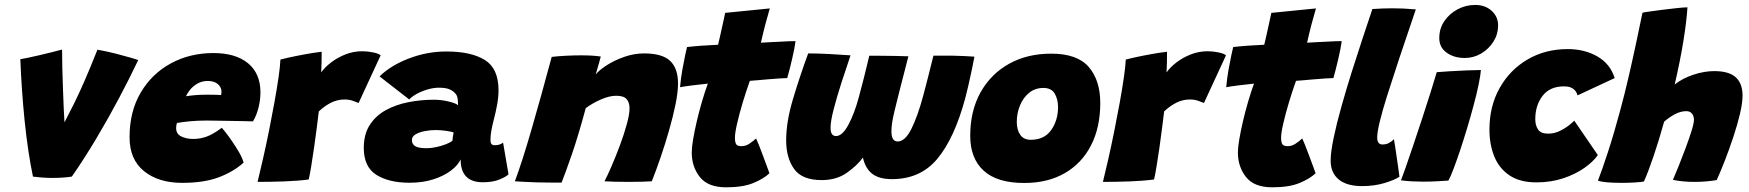

<svg xmlns="http://www.w3.org/2000/svg" viewBox="-20 -752 7268 798"><path d="M385 -545.5Q427 -538 463.5 -528.5Q500 -519 524.8 -511.8Q549.5 -504.5 554.5 -502.5Q519.5 -428.5 475.2 -345Q431 -261.5 381 -177.5Q331 -93.5 278.5 -18Q244 -12.5 198 -12.5Q175 -12.5 153.5 -14.2Q132 -16 117 -18Q95.5 -121 82.5 -248.8Q69.5 -376.5 64.5 -506Q72.5 -507 94 -511.5Q115.5 -516 142.5 -522.2Q169.5 -528.5 195.2 -535Q221 -541.5 238 -546Q238 -513 239 -469Q240 -425 241.8 -380.2Q243.5 -335.5 245 -298.8Q246.5 -262 248 -243.5Q269.5 -284.5 289 -324Q308.5 -363.5 331.2 -415.5Q354 -467.5 385 -545.5Z M992.5 -76Q950 -38 888.8 -15Q827.5 8 737 8Q639 8 578.8 -40.5Q518.5 -89 518.5 -181.5Q518.5 -289 565 -367.5Q611.5 -446 690.5 -488.8Q769.5 -531.5 867 -531.5Q959.5 -531.5 1011 -489Q1062.5 -446.5 1062.5 -368Q1062.5 -337.5 1054.5 -305Q1046.5 -272.5 1031.5 -247.5Q1023.5 -248 996.5 -248.5Q969.5 -249 936.2 -249.5Q903 -250 875.8 -250.5Q848.5 -251 840 -251Q801.5 -251 768.2 -247.8Q735 -244.5 716 -241Q712 -233 712 -220Q712 -195.5 733.2 -185Q754.5 -174.5 783.5 -174.5Q811.5 -174.5 838.2 -184Q865 -193.5 902 -221Q904.5 -218.5 916.8 -203Q929 -187.5 944.5 -165Q960 -142.5 973.8 -118.8Q987.5 -95 992.5 -76ZM753 -352Q767.5 -354.5 790.8 -356.5Q814 -358.5 844.5 -358.5Q862 -358.5 877.2 -358Q892.5 -357.5 899 -357Q900 -361 900.2 -364.8Q900.5 -368.5 900.5 -372Q900 -390.5 884.8 -403Q869.5 -415.5 843.5 -415.5Q819 -415.5 800 -404.2Q781 -393 769.2 -378Q757.5 -363 753 -352Z M1315 -451Q1329.5 -472 1355.8 -492.2Q1382 -512.5 1415.5 -525.8Q1449 -539 1486 -539Q1508.5 -539 1531.8 -534Q1555 -529 1562 -522L1470.5 -324Q1461 -328 1446 -333.2Q1431 -338.5 1412 -338.5Q1383 -338.5 1356.5 -325.5Q1330 -312.5 1305 -289Q1302 -263.5 1296.8 -222.5Q1291.5 -181.5 1285.2 -137.5Q1279 -93.5 1273 -57.8Q1267 -22 1263 -6Q1217 0 1160.5 2Q1104 4 1050.5 4Q1060.5 -36.5 1073 -91.5Q1085.5 -146.5 1097.8 -207.2Q1110 -268 1120.5 -326Q1131 -384 1137.8 -431Q1144.5 -478 1145.5 -504.5Q1178.5 -513 1215.5 -520.2Q1252.5 -527.5 1281 -532Q1309.5 -536.5 1317 -537Q1317 -520 1316.5 -492.8Q1316 -465.5 1315 -451Z M1682 7.5Q1597 7.5 1544.5 -25.2Q1492 -58 1492 -137.5Q1492 -194 1516.8 -232.5Q1541.5 -271 1583.2 -294Q1625 -317 1676.8 -327.2Q1728.5 -337.5 1783 -337.5Q1814 -337.5 1844.2 -330.2Q1874.5 -323 1884 -314.5Q1884 -320 1882.8 -335.5Q1881.5 -351 1876 -359Q1866.5 -372.5 1850.2 -380Q1834 -387.5 1803.5 -387.5Q1782 -387.5 1757.2 -380.2Q1732.5 -373 1712 -361.8Q1691.5 -350.5 1681 -338.5L1557.5 -434.5Q1604.5 -480.5 1680 -509.2Q1755.5 -538 1835.5 -538Q1938 -538 1995 -502.8Q2052 -467.5 2052 -377Q2052 -349 2046.2 -317.2Q2040.5 -285.5 2032.5 -255.5Q2026.5 -232.5 2022.5 -211Q2018.5 -189.5 2018.5 -171Q2018.5 -157.5 2023 -153Q2027.5 -148.5 2036 -148.5Q2047.5 -148.5 2055.8 -151.2Q2064 -154 2071 -159L2093.5 -27.5Q2083 -17 2055.5 -5.8Q2028 5.5 1986.5 5.5Q1894.5 5.5 1894.5 -89.5Q1883.5 -65 1854 -42.8Q1824.5 -20.5 1780.8 -6.5Q1737 7.5 1682 7.5ZM1754 -136Q1772 -136 1793.8 -140.8Q1815.5 -145.5 1834 -152.8Q1852.5 -160 1860.5 -167.5Q1860.5 -173 1862.2 -184.2Q1864 -195.5 1865.5 -201Q1857.5 -205 1834.5 -208.2Q1811.5 -211.5 1789.5 -211.5Q1769 -211.5 1746.2 -207.2Q1723.5 -203 1707.8 -194Q1692 -185 1692 -170Q1692 -153 1705.5 -144.5Q1719 -136 1754 -136Z M2314 7Q2295 7 2267.2 6.8Q2239.5 6.5 2211 6Q2189 5 2159.5 3.8Q2130 2.5 2120 1.5Q2151 -82 2190.2 -217.8Q2229.5 -353.5 2273 -515.5Q2297.5 -518.5 2330.5 -520.2Q2363.5 -522 2395.5 -522Q2419 -522 2440.2 -520.8Q2461.5 -519.5 2477 -517Q2475.5 -510.5 2468.5 -486Q2461.5 -461.5 2456 -442.5Q2470 -460.5 2502 -481Q2534 -501.5 2575 -515.8Q2616 -530 2656.5 -530Q2732.5 -530 2765.2 -499Q2798 -468 2798 -405Q2798 -369.5 2787.8 -319Q2777.5 -268.5 2761.2 -211.5Q2745 -154.5 2726 -99Q2707 -43.5 2689 1.5Q2676 2.5 2649.5 3.2Q2623 4 2593.5 4Q2561.5 4 2533 3.2Q2504.5 2.5 2492.5 1.5Q2505 -22.5 2522.5 -63Q2540 -103.5 2557 -149.2Q2574 -195 2585.2 -236Q2596.5 -277 2596.5 -302Q2596.5 -326.5 2584.2 -340.2Q2572 -354 2541.5 -354Q2512.5 -354 2477.2 -338.5Q2442 -323 2414.5 -302.5Q2384 -189.5 2357.5 -112.5Q2331 -35.5 2314 7Z M3178 -32Q3155.5 -10 3112.2 8.2Q3069 26.5 2997.5 26.5Q2922.5 26.5 2888.8 -16.2Q2855 -59 2855 -118.5Q2855 -139 2860.8 -173Q2866.5 -207 2876 -247.8Q2885.5 -288.5 2897.5 -329.5Q2909.5 -370.5 2922 -404.5Q2888.5 -401 2855 -396.8Q2821.5 -392.5 2806.5 -389.5Q2809.5 -425.5 2816 -462Q2822.5 -498.5 2828.2 -524.8Q2834 -551 2835.5 -556.5Q2866.5 -560 2897.2 -562.2Q2928 -564.5 2964.5 -566Q2968.5 -583.5 2972.8 -601.5Q2977 -619.5 2980.5 -636.5Q2984.5 -653.5 2988.2 -671.2Q2992 -689 2994 -698.5L3179.5 -717Q3178 -712 3173 -694Q3168 -676 3161 -651Q3157 -635.5 3152.2 -616Q3147.5 -596.5 3142.5 -574.5Q3160 -575.5 3182.5 -576.8Q3205 -578 3218 -578.5Q3247.5 -580.5 3264.2 -580.8Q3281 -581 3286.5 -581Q3282.5 -550.5 3272.2 -506.8Q3262 -463 3252 -427.5Q3247 -427.5 3219.8 -426Q3192.5 -424.5 3167.5 -422Q3151 -420.5 3131.5 -418.8Q3112 -417 3096.5 -416Q3081.5 -374 3067.2 -326.8Q3053 -279.5 3043.8 -239.5Q3034.5 -199.5 3034.5 -179Q3034.5 -162.5 3039.2 -153.5Q3044 -144.5 3061.5 -144.5Q3079.5 -144.5 3095 -155Q3110.5 -165.5 3122.5 -176.5Q3125.5 -171 3133.8 -150.2Q3142 -129.5 3151.5 -104Q3161 -78.5 3168.5 -58Q3176 -37.5 3178 -32Z M3395 -3.5Q3313.5 -3.5 3280.5 -49.8Q3247.5 -96 3247.5 -168.5Q3247.5 -246 3275.8 -340.2Q3304 -434.5 3339 -530Q3379 -530 3426.8 -527.5Q3474.5 -525 3515 -522Q3496.5 -467.5 3477.2 -408Q3458 -348.5 3445 -298.2Q3432 -248 3432 -221Q3432 -186.5 3454.5 -186.5Q3481 -186.5 3506.2 -233.5Q3531.5 -280.5 3550 -350Q3560.5 -389.5 3571.8 -433.2Q3583 -477 3593 -520.5Q3610.5 -520.5 3641.2 -520.2Q3672 -520 3703.8 -519.5Q3735.5 -519 3755.5 -518Q3733 -430.5 3719 -376Q3705 -321.5 3697.5 -289.5Q3690 -257.5 3687.5 -239.2Q3685 -221 3685 -206Q3685 -164 3711 -164Q3742 -164 3768.2 -216.8Q3794.5 -269.5 3818 -357.5Q3828 -394 3838.2 -435.2Q3848.5 -476.5 3859.5 -520.5H3941.5Q3961 -520.5 3988.5 -519Q4016 -517.5 4030 -516.5Q4026 -494.5 4019 -461.2Q4012 -428 4004.5 -395.5Q3997 -363 3991.5 -342.5Q3946.5 -177 3876 -92.2Q3805.5 -7.5 3687.5 -7.5Q3633.5 -7.5 3605 -29.8Q3576.5 -52 3566.5 -97Q3542 -63.5 3499.2 -33.5Q3456.5 -3.5 3395 -3.5Z M4237 8.5Q4124 8.5 4068.2 -42.8Q4012.5 -94 4012.5 -187.5Q4012.5 -291 4055.2 -367.8Q4098 -444.5 4173.8 -486.8Q4249.5 -529 4349 -529Q4458 -529 4505.5 -473.2Q4553 -417.5 4553 -324Q4553 -223 4514.8 -148.2Q4476.5 -73.5 4405.8 -32.5Q4335 8.5 4237 8.5ZM4264 -171Q4320.5 -171 4349 -211.5Q4377.5 -252 4377.5 -307Q4377.5 -339 4363.8 -362.8Q4350 -386.5 4316.5 -386.5Q4282 -386.5 4257.2 -366.2Q4232.5 -346 4219.2 -313.5Q4206 -281 4206 -245Q4206 -213 4220.2 -192Q4234.5 -171 4264 -171Z M4828.5 -451Q4843 -472 4869.2 -492.2Q4895.5 -512.5 4929 -525.8Q4962.5 -539 4999.5 -539Q5022 -539 5045.2 -534Q5068.5 -529 5075.5 -522L4984 -324Q4974.5 -328 4959.5 -333.2Q4944.5 -338.5 4925.5 -338.5Q4896.5 -338.5 4870 -325.5Q4843.5 -312.5 4818.5 -289Q4815.5 -263.5 4810.2 -222.5Q4805 -181.5 4798.8 -137.5Q4792.5 -93.5 4786.5 -57.8Q4780.5 -22 4776.5 -6Q4730.5 0 4674 2Q4617.5 4 4564 4Q4574 -36.5 4586.5 -91.5Q4599 -146.5 4611.2 -207.2Q4623.5 -268 4634 -326Q4644.5 -384 4651.2 -431Q4658 -478 4659 -504.5Q4692 -513 4729 -520.2Q4766 -527.5 4794.5 -532Q4823 -536.5 4830.5 -537Q4830.5 -520 4830 -492.8Q4829.5 -465.5 4828.5 -451Z M5448 -32Q5425.5 -10 5382.2 8.2Q5339 26.5 5267.5 26.5Q5192.5 26.5 5158.8 -16.2Q5125 -59 5125 -118.5Q5125 -139 5130.8 -173Q5136.5 -207 5146 -247.8Q5155.5 -288.5 5167.5 -329.5Q5179.5 -370.5 5192 -404.5Q5158.5 -401 5125 -396.8Q5091.5 -392.5 5076.5 -389.5Q5079.5 -425.5 5086 -462Q5092.5 -498.5 5098.2 -524.8Q5104 -551 5105.5 -556.5Q5136.5 -560 5167.2 -562.2Q5198 -564.5 5234.5 -566Q5238.5 -583.5 5242.8 -601.5Q5247 -619.5 5250.5 -636.5Q5254.5 -653.5 5258.2 -671.2Q5262 -689 5264 -698.5L5449.5 -717Q5448 -712 5443 -694Q5438 -676 5431 -651Q5427 -635.5 5422.2 -616Q5417.5 -596.5 5412.5 -574.5Q5430 -575.5 5452.5 -576.8Q5475 -578 5488 -578.5Q5517.5 -580.5 5534.2 -580.8Q5551 -581 5556.5 -581Q5552.5 -550.5 5542.2 -506.8Q5532 -463 5522 -427.5Q5517 -427.5 5489.8 -426Q5462.5 -424.5 5437.5 -422Q5421 -420.5 5401.5 -418.8Q5382 -417 5366.5 -416Q5351.5 -374 5337.2 -326.8Q5323 -279.5 5313.8 -239.5Q5304.5 -199.5 5304.5 -179Q5304.5 -162.5 5309.2 -153.5Q5314 -144.5 5331.5 -144.5Q5349.5 -144.5 5365 -155Q5380.5 -165.5 5392.5 -176.5Q5395.5 -171 5403.8 -150.2Q5412 -129.5 5421.5 -104Q5431 -78.5 5438.5 -58Q5446 -37.5 5448 -32Z M5796.5 -17.5Q5776.5 -4 5734.2 8.8Q5692 21.5 5641.5 21.5Q5577.5 21.5 5544 -6.2Q5510.5 -34 5510.5 -84.5Q5510.5 -119.5 5522.8 -178.2Q5535 -237 5555 -308.2Q5575 -379.5 5598.5 -454Q5622 -528.5 5644.5 -596.2Q5667 -664 5684 -714.5Q5729 -717.5 5766.5 -717.5Q5790 -717.5 5813 -716.5Q5836 -715.5 5864.5 -713Q5786.5 -485 5745.2 -354Q5704 -223 5704 -181Q5704 -151.5 5725.5 -151.5Q5741 -151.5 5752.5 -157.5Q5764 -163.5 5773.5 -173.5Q5775 -166 5778.5 -143.5Q5782 -121 5785.8 -93.8Q5789.5 -66.5 5792.8 -44.8Q5796 -23 5796.5 -17.5Z M6068 -511Q6023.5 -511 5992.8 -533Q5962 -555 5962 -593.5Q5962 -633.5 5983.2 -664.5Q6004.5 -695.5 6038.5 -713.5Q6072.5 -731.5 6111.5 -731.5Q6152.5 -731.5 6179.5 -707.2Q6206.5 -683 6206.5 -646Q6206.5 -610 6187.2 -579.2Q6168 -548.5 6136.5 -529.8Q6105 -511 6068 -511ZM6000 -1.5Q5990.5 -1 5960.2 1Q5930 3 5896.5 3Q5873.5 3 5849.8 1.8Q5826 0.5 5802.5 -2.5Q5808 -15.5 5822 -55.2Q5836 -95 5854.2 -149.2Q5872.5 -203.5 5891.5 -261.5Q5910.5 -319.5 5926.5 -370.2Q5942.5 -421 5951.5 -452Q5973.5 -454 6008.2 -456Q6043 -458 6077.8 -459.5Q6112.5 -461 6135 -461Q6134 -443 6125.8 -402Q6117.5 -361 6104.5 -313.5Q6092.5 -268.5 6078 -220.2Q6063.5 -172 6048.8 -127.8Q6034 -83.5 6021.2 -50Q6008.5 -16.5 6000 -1.5Z M6621 -107.5Q6602 -80 6565 -54Q6528 -28 6477.2 -11Q6426.5 6 6365.5 6Q6298 6 6254.8 -22.5Q6211.5 -51 6191 -100.8Q6170.5 -150.5 6170.5 -214Q6170.5 -310.5 6212.8 -386Q6255 -461.5 6328.8 -504.8Q6402.5 -548 6496 -548Q6566.5 -548 6619.8 -517Q6673 -486 6691 -427.5L6536.5 -355.5Q6536 -359.5 6531.5 -368.5Q6527 -377.5 6515 -385.2Q6503 -393 6480 -393Q6421.5 -393 6391.2 -353.5Q6361 -314 6361 -256.5Q6361 -231 6372.5 -213.8Q6384 -196.5 6414.5 -196.5Q6440 -196.5 6463 -207.8Q6486 -219 6502 -232Q6518 -245 6523 -250.5Z M6812.5 2.5Q6798 5 6772.5 6.5Q6747 8 6719.5 8Q6687 8 6660 5.8Q6633 3.5 6621.5 -1.5Q6637.5 -42 6663 -120Q6688.5 -198 6713.5 -291.5Q6732.5 -361 6749.2 -433.8Q6766 -506.5 6780.5 -574.8Q6795 -643 6806.5 -699Q6810.5 -700.5 6834.8 -704Q6859 -707.5 6890.8 -711.5Q6922.5 -715.5 6951.2 -718.5Q6980 -721.5 6993.5 -721.5Q6990 -665 6977 -583.8Q6964 -502.5 6940.5 -401Q6973 -426.5 7018.2 -441.5Q7063.5 -456.5 7104.5 -456.5Q7166 -456.5 7194.2 -430.8Q7222.5 -405 7222.5 -354.5Q7222.5 -324.5 7211.8 -279Q7201 -233.5 7184.2 -182.8Q7167.5 -132 7149 -84.8Q7130.5 -37.5 7115 -3.5Q7070 4 7024 4Q6973 4 6933 -4.5Q6942.5 -26 6957 -62Q6971.5 -98 6986 -137Q7000.5 -176 7010.5 -208Q7020.5 -240 7020.5 -254Q7020.5 -269 7012.5 -279.5Q7004.5 -290 6988.5 -290Q6965 -290 6940.8 -277Q6916.5 -264 6896.5 -246Q6876 -172 6853 -104Q6830 -36 6812.5 2.5Z"/></svg>

Font: Grandstander Black
Style: Italic
Weight: 900
Italic angle: -15°
Designer: Tyler Finck
Foundry: Etcetera Type Co
Version: Version 1.200; ttfautohint (v1.8.3)